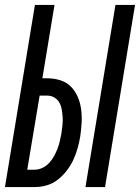

<svg xmlns="http://www.w3.org/2000/svg" viewBox="-28 -755 565 775"><path d="M317 0 438 -735H517L396 0ZM-8 0 113 -735H192L143 -439H162Q190 -439 215.5 -431Q241 -423 258.5 -405Q276 -387 286 -363.5Q296 -340 299.5 -313.5Q303 -287 301.5 -260Q300 -233 296 -205Q292 -181 285.5 -157.5Q279 -134 268.5 -111Q258 -88 242 -67Q226 -46 205.5 -30Q185 -14 161 -7Q137 0 113 0ZM112 -70Q128 -70 143.5 -77.5Q159 -85 170.5 -97.5Q182 -110 190 -124.5Q198 -139 204 -154.5Q210 -170 213.5 -185.5Q217 -201 220 -217Q222 -233 224 -249Q226 -265 225 -280.5Q224 -296 221.5 -311.5Q219 -327 212 -340Q205 -353 192 -361Q179 -369 163 -369H132L82 -70Z"/></svg>

Font: Iosevka Custom
Style: Italic
Weight: 400
Italic angle: -9°
Monospace: yes
Designer: Belleve Invis
Foundry: Belleve Invis
Version: Version 30.3.3; ttfautohint (v1.8.3)